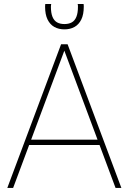

<svg xmlns="http://www.w3.org/2000/svg" viewBox="-20 -930 637 950"><path d="M44.9 0H16.1L282.2 -710.9H307.6L301.8 -688.5ZM294.9 -688.5 289.6 -710.9H314.5L580.6 0H551.8ZM476.6 -212.4H120.6V-238.8H476.6ZM298.8 -784.7Q270.5 -784.7 249 -796.6Q227.5 -808.6 215.3 -833.5Q203.1 -858.4 203.1 -897Q203.1 -900.4 203.4 -903.6Q203.6 -906.7 204.1 -910.2H233.4Q232.9 -907.2 232.4 -903.8Q231.9 -900.4 231.9 -897Q231.9 -865.7 239.7 -846.7Q247.6 -827.6 262.5 -819.3Q277.3 -811 298.8 -811Q320.3 -811 335.2 -819.3Q350.1 -827.6 357.9 -846.7Q365.7 -865.7 365.7 -897Q365.7 -900.4 365.5 -903.8Q365.2 -907.2 364.3 -910.2H393.6Q394 -906.7 394.3 -903.6Q394.5 -900.4 394.5 -897Q394.5 -858.4 382.3 -833.5Q370.1 -808.6 348.6 -796.6Q327.1 -784.7 298.8 -784.7Z"/></svg>

Font: Heebo Thin
Style: Regular
Weight: 250
Designer: Oded Ezer
Foundry: Ezer Type House
Version: Version 3.100